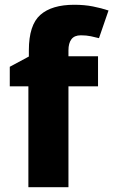

<svg xmlns="http://www.w3.org/2000/svg" viewBox="-20 -785 475 805"><path d="M391 -423H267V0H99V-423H21V-505L101 -548V-574Q101 -680 149 -722.5Q197 -765 291 -765Q334 -765 369.5 -758Q405 -751 435 -741L395 -625Q380 -629 361 -633Q342 -637 319 -637Q292 -637 279.5 -620.5Q267 -604 267 -574V-549H391Z"/></svg>

Font: Noto Sans Bengali ExtraBold
Style: Regular
Weight: 800
Designer: Jelle Bosma - Monotype Design Team
Foundry: Monotype Imaging Inc.
Version: Version 2.003; ttfautohint (v1.8.4.7-5d5b)